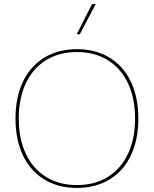

<svg xmlns="http://www.w3.org/2000/svg" viewBox="-20 -911 754 941"><path d="M449 -891 371 -743H356L431 -891ZM658 -330Q658 -226 621.5 -149.5Q585 -73 517 -31.5Q449 10 357 10Q265 10 197 -31.5Q129 -73 92.5 -149.5Q56 -226 56 -330Q56 -434 92.5 -510.5Q129 -587 197 -628.5Q265 -670 357 -670Q449 -670 517 -628.5Q585 -587 621.5 -510.5Q658 -434 658 -330ZM72 -330Q72 -231 106.5 -157.5Q141 -84 205.5 -44Q270 -4 357 -4Q444 -4 508.5 -44Q573 -84 607.5 -157.5Q642 -231 642 -330Q642 -429 607.5 -502.5Q573 -576 508.5 -616Q444 -656 357 -656Q270 -656 205.5 -616Q141 -576 106.5 -502.5Q72 -429 72 -330Z"/></svg>

Font: Work Sans Hairline
Style: Regular
Weight: 400
Designer: Wei Huang
Foundry: Wei Huang
Version: Version 1.032